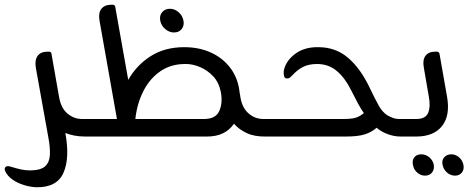

<svg xmlns="http://www.w3.org/2000/svg" viewBox="-25 -576 1976 810"><path d="M383 -74 395 0H335Q310 0 289 -4Q268 -8 251 -15V-13Q270 92 242.5 153.5Q215 215 129 214Q103 213 75.5 204.5Q48 196 27 181Q6 166 -3 146Q-7 137 -3.5 131Q0 125 9 125Q13 125 16.5 126Q20 127 23 128Q46 135 64.5 139Q83 143 104 143Q148 142 166 125Q184 108 185.5 77Q187 46 179 4L126 -291Q121 -323 134 -340.5Q147 -358 175 -358H181Q191 -358 192 -350L224 -168Q232 -120 259.5 -97Q287 -74 321 -74Z M1086 -74H1141L1153 0H1098Q1049 1 1016 -14.5Q983 -30 962 -54Q925 0 849 0H373L360 -74H468V-76L395 -488Q389 -521 402.5 -538.5Q416 -556 444 -556H451Q459 -556 461 -548L516 -239Q551 -301 610.5 -339Q670 -377 752 -377Q816 -377 866.5 -353.5Q917 -330 948.5 -287Q980 -244 986 -185L988 -174Q994 -125 1021.5 -99.5Q1049 -74 1086 -74ZM709 -439Q689 -439 672 -453.5Q655 -468 651 -489Q647 -510 659 -524.5Q671 -539 692 -539Q712 -539 728.5 -524.5Q745 -510 749 -489Q753 -468 741.5 -453.5Q730 -439 709 -439ZM546 -74H836Q885 -74 900 -107.5Q915 -141 907 -186Q899 -228 874.5 -254Q850 -280 819 -293Q788 -306 760 -306Q698 -307 652.5 -276Q607 -245 580 -192Q553 -139 546 -74Z M1711 -74 1725 0H1665Q1637 0 1609.5 -10.5Q1582 -21 1564 -37Q1542 -18 1513.5 -9Q1485 0 1434 0H1135L1122 -74H1425Q1462 -74 1479 -80.5Q1496 -87 1510 -99Q1498 -116 1486 -138Q1474 -160 1457 -194Q1431 -247 1396 -276.5Q1361 -306 1313 -306Q1279 -306 1255 -294.5Q1231 -283 1208 -258Q1203 -253 1198.5 -249Q1194 -245 1186 -245Q1176 -245 1173.5 -255Q1171 -265 1172 -276Q1179 -317 1218.5 -347.5Q1258 -378 1318 -377Q1391 -377 1443.5 -332Q1496 -287 1534 -207Q1557 -159 1572.5 -131Q1588 -103 1610 -89Q1619 -84 1631.5 -79Q1644 -74 1660 -74Z M1731 0H1706L1693 -74H1731Q1771 -74 1781.5 -100.5Q1792 -127 1784 -169L1763 -291Q1757 -323 1770 -340.5Q1783 -358 1811 -358H1819Q1826 -358 1829 -350L1861 -168Q1875 -89 1840 -44.5Q1805 0 1731 0ZM1768 165Q1750 165 1735 152Q1720 139 1717 119Q1713 100 1723 87.5Q1733 75 1752 75Q1771 75 1786 87.5Q1801 100 1805 119Q1808 139 1797.5 152Q1787 165 1768 165ZM1895 165Q1876 165 1861 152Q1846 139 1842 119Q1838 100 1849 87.5Q1860 75 1879 75Q1897 75 1911.5 87.5Q1926 100 1930 119Q1934 139 1923.5 152Q1913 165 1895 165Z"/></svg>

Font: Zain
Style: Italic
Weight: 400
Italic angle: -10°
Designer: Zain,Boutros
Foundry: Mobile Telecommunications Company (Zain), 2024
Version: Version 1.51; ttfautohint (v1.8.4)